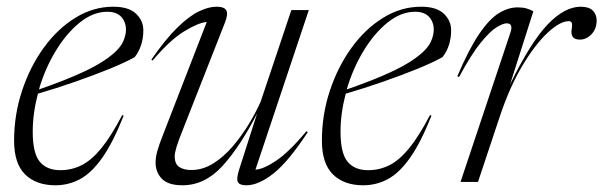

<svg xmlns="http://www.w3.org/2000/svg" viewBox="-20 -542 1798 572"><path d="M348.5 -197.5Q316.5 -117 284.5 -71.8Q252.5 -26.5 218.2 -8.2Q184 10 145 10Q88 10 55 -22.2Q22 -54.5 22 -123Q22 -200.5 45.8 -272Q69.5 -343.5 110.5 -400Q151.5 -456.5 204.8 -489.2Q258 -522 317.5 -522Q363.5 -522 385.2 -501.2Q407 -480.5 407 -452Q407 -405 381.5 -372Q355.5 -357 307.2 -337.2Q259 -317.5 202 -297.8Q145 -278 93 -263Q77.5 -204.5 77.5 -149.5Q77.5 -85.5 98.5 -60.2Q119.5 -35 159.5 -35Q193.5 -35 223 -49.8Q252.5 -64.5 281.8 -100.2Q311 -136 344 -199ZM300 -507Q257.5 -507 217.8 -475Q178 -443 146 -390.2Q114 -337.5 96 -275.5Q219.5 -318.5 276.2 -352.8Q333 -387 347 -418.5Q362.5 -454.5 349 -480.8Q335.5 -507 300 -507Z M692.5 -37 746 -204Q695.5 -105.5 643 -47.8Q590.5 10 523.5 10Q481.5 10 462.5 -9.2Q443.5 -28.5 443.5 -57.5Q443.5 -73 448.5 -91.5Q453.5 -110 467 -144L596 -476.5Q571 -474.5 528.5 -448.5Q486 -422.5 434.5 -361.5L431 -364.5Q473.5 -426 508.8 -460.2Q544 -494.5 572.8 -508.2Q601.5 -522 625 -522Q648.5 -522 654.2 -511Q660 -500 650.5 -475.5L524.5 -155Q511 -121.5 505.8 -104Q500.5 -86.5 500.5 -76Q500.5 -53.5 514 -44.5Q527.5 -35.5 550 -35.5Q584 -35.5 615.5 -55.2Q647 -75 673.8 -106.5Q700.5 -138 721.8 -173.2Q743 -208.5 756.5 -239L848 -512H900L741 -36.5Q765.5 -38 803.5 -63.8Q841.5 -89.5 893 -151L897 -148.5Q839 -60 794.5 -25Q750 10 714 10Q694 10 688.8 0.5Q683.5 -9 692.5 -37Z M1265.5 -197.5Q1233.5 -117 1201.5 -71.8Q1169.5 -26.5 1135.2 -8.2Q1101 10 1062 10Q1005 10 972 -22.2Q939 -54.5 939 -123Q939 -200.5 962.8 -272Q986.5 -343.5 1027.5 -400Q1068.5 -456.5 1121.8 -489.2Q1175 -522 1234.5 -522Q1280.5 -522 1302.2 -501.2Q1324 -480.5 1324 -452Q1324 -405 1298.5 -372Q1272.5 -357 1224.2 -337.2Q1176 -317.5 1119 -297.8Q1062 -278 1010 -263Q994.5 -204.5 994.5 -149.5Q994.5 -85.5 1015.5 -60.2Q1036.5 -35 1076.5 -35Q1110.5 -35 1140 -49.8Q1169.5 -64.5 1198.8 -100.2Q1228 -136 1261 -199ZM1217 -507Q1174.5 -507 1134.8 -475Q1095 -443 1063 -390.2Q1031 -337.5 1013 -275.5Q1136.5 -318.5 1193.2 -352.8Q1250 -387 1264 -418.5Q1279.5 -454.5 1266 -480.8Q1252.5 -507 1217 -507Z M1501 -446Q1509.5 -472.5 1489.5 -472.5Q1479 -472.5 1459.8 -461Q1440.5 -449.5 1412.5 -415.2Q1384.5 -381 1347.5 -312.5L1342.5 -315Q1377.5 -397 1408 -441.5Q1438.5 -486 1466.5 -503Q1494.5 -520 1522 -520Q1537.5 -520 1548 -517Q1558.5 -514 1569 -508.5L1499.5 -290.5Q1560.5 -415.5 1611.2 -468.8Q1662 -522 1710 -522Q1734.5 -522 1746 -510.5Q1757.5 -499 1757.5 -481Q1757.5 -456 1742.2 -440Q1727 -424 1707.5 -424Q1678.5 -424 1683 -454Q1685.5 -469 1683.2 -474Q1681 -479 1674.5 -479Q1648.5 -479 1611.2 -444.2Q1574 -409.5 1536.2 -346.2Q1498.5 -283 1469.5 -196.5L1404 0H1352Z"/></svg>

Font: Newsreader 72pt Light
Style: Italic
Weight: 300
Italic angle: -17°
Designer: Hugues Gentile
Foundry: Production Type
Version: Version 1.003; ttfautohint (v1.8.3)